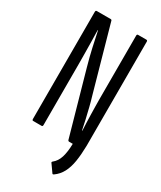

<svg xmlns="http://www.w3.org/2000/svg" viewBox="-210 -729 832 990"><g transform="rotate(30 206.0 -234.0)"><path d="M279 184 250 143Q243 136 250 131Q273 113 283 81Q293 49 294 0H272Q267 0 265 -5L160 -377Q145 -430 134 -479.5Q123 -529 114 -572H112Q113 -543 113.5 -507.5Q114 -472 114.5 -436.5Q115 -401 115 -372V-9Q115 0 109 0H58Q52 0 52 -9V-646Q52 -655 59 -655H141Q148 -655 149 -649L257 -265Q265 -239 273 -206.5Q281 -174 288.5 -141.5Q296 -109 301 -83H303Q302 -103 301 -127Q300 -151 299.5 -176Q299 -201 298.5 -225Q298 -249 298 -269V-647Q298 -655 305 -655H354Q361 -655 361 -647V-27Q360 26 353.5 66.5Q347 107 331.5 136.5Q316 166 289 185Q282 190 279 184Z"/></g></svg>

Font: Sofia Sans Extra Condensed
Style: Regular
Weight: 400
Designer: Botio Nikoltchev, Ani Petrova
Foundry: lettersoup
Version: Version 4.101